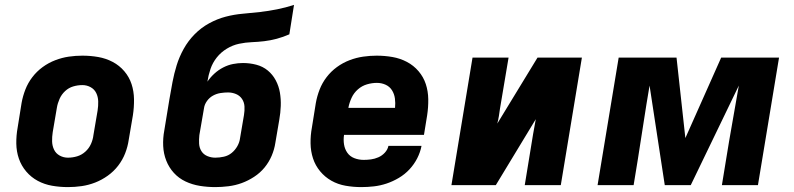

<svg xmlns="http://www.w3.org/2000/svg" viewBox="-20 -755 3240 783"><path d="M257 8Q224 8 192.5 2.5Q161 -3 134 -17.5Q107 -32 87 -55.5Q67 -79 57 -108Q47 -137 46.5 -169.5Q46 -202 52 -235L68 -335Q73 -363 83.5 -390Q94 -417 112 -440.5Q130 -464 154 -481.5Q178 -499 205.5 -509.5Q233 -520 260.5 -524Q288 -528 316 -528Q349 -528 380.5 -522.5Q412 -517 439.5 -502.5Q467 -488 487 -464.5Q507 -441 516.5 -412Q526 -383 526.5 -350.5Q527 -318 522 -285L505 -185Q501 -157 490.5 -130Q480 -103 462 -79.5Q444 -56 419.5 -38.5Q395 -21 368 -10.5Q341 0 313 4Q285 8 257 8ZM257 -112Q276 -112 294.5 -117.5Q313 -123 328 -136.5Q343 -150 351 -168Q359 -186 361 -204L378 -304Q381 -323 380.5 -341.5Q380 -360 372.5 -375.5Q365 -391 349.5 -399.5Q334 -408 316 -408Q297 -408 278.5 -402.5Q260 -397 245.5 -383.5Q231 -370 223 -352Q215 -334 212 -316L195 -216Q192 -197 192.5 -178.5Q193 -160 200.5 -144.5Q208 -129 223.5 -120.5Q239 -112 257 -112Z M858 8Q826 8 795 3Q764 -2 736.5 -15Q709 -28 689 -50Q669 -72 658 -100Q647 -128 645.5 -159.5Q644 -191 650 -223L671 -351Q677 -386 683.5 -420.5Q690 -455 700.5 -489Q711 -523 729 -555.5Q747 -588 773.5 -615Q800 -642 833 -660Q866 -678 900.5 -687Q935 -696 970 -699Q1005 -702 1040 -706Q1075 -710 1110 -717Q1145 -724 1179 -735L1160 -615Q1135 -604 1109 -597Q1083 -590 1057.5 -587Q1032 -584 1006.5 -583Q981 -582 955 -576.5Q929 -571 905 -556.5Q881 -542 864 -520.5Q847 -499 838.5 -474Q830 -449 826 -423L825 -421Q838 -440 854.5 -455Q871 -470 890.5 -480Q910 -490 930.5 -494Q951 -498 971 -498Q999 -498 1025.5 -491Q1052 -484 1072 -467.5Q1092 -451 1104.5 -427.5Q1117 -404 1121.5 -377.5Q1126 -351 1125 -323Q1124 -295 1119 -267L1103 -173Q1099 -146 1088 -120Q1077 -94 1059 -72Q1041 -50 1016.5 -34Q992 -18 966 -8.5Q940 1 912 4.5Q884 8 858 8ZM858 -112Q875 -112 893 -116Q911 -120 925 -131.5Q939 -143 948 -159Q957 -175 959 -192L975 -286Q978 -304 977 -321Q976 -338 967 -351.5Q958 -365 942.5 -371.5Q927 -378 910 -378Q895 -378 879 -375.5Q863 -373 848.5 -365Q834 -357 824 -343Q814 -329 812 -314L793 -204Q791 -186 792 -169Q793 -152 801.5 -138.5Q810 -125 825.5 -118.5Q841 -112 858 -112Z M1453 8Q1421 8 1389.5 2.5Q1358 -3 1331.5 -18Q1305 -33 1285.5 -56.5Q1266 -80 1256.5 -109Q1247 -138 1246.5 -170.5Q1246 -203 1252 -235L1268 -335Q1273 -363 1283.5 -390Q1294 -417 1312 -440.5Q1330 -464 1354 -481.5Q1378 -499 1405.5 -509.5Q1433 -520 1461 -524Q1489 -528 1516 -528Q1549 -528 1580.5 -522.5Q1612 -517 1639.5 -502.5Q1667 -488 1687 -464.5Q1707 -441 1716.5 -412Q1726 -383 1726.5 -350.5Q1727 -318 1722 -285L1709 -205H1383Q1380 -185 1383 -166Q1386 -147 1396.5 -132Q1407 -117 1425 -110Q1443 -103 1463 -103Q1478 -103 1493 -105Q1508 -107 1523 -113.5Q1538 -120 1549.5 -132.5Q1561 -145 1564 -160H1699Q1694 -134 1681.5 -109.5Q1669 -85 1650 -64.5Q1631 -44 1606.5 -29.5Q1582 -15 1556.5 -6.5Q1531 2 1505 5Q1479 8 1453 8ZM1591 -315Q1593 -335 1590.5 -353.5Q1588 -372 1578.5 -387Q1569 -402 1552.5 -409.5Q1536 -417 1517 -417Q1497 -417 1476.5 -411Q1456 -405 1439.5 -390.5Q1423 -376 1414 -356.5Q1405 -337 1401 -317V-315Z M1821 0 1907 -520H2054L2019 -312Q2017 -297 2014.5 -281.5Q2012 -266 2008 -251L2172 -520H2353L2267 0H2120L2154 -208Q2157 -223 2159.5 -238.5Q2162 -254 2165 -269L2002 0Z M2417 0 2503 -520H2739L2775 -192L2921 -520H3157L3071 0H2924L2941 -104Q2953 -179 2966.5 -254.5Q2980 -330 2993 -406L2797 0H2691L2629 -406Q2616 -330 2604.5 -254.5Q2593 -179 2581 -104L2564 0Z"/></svg>

Font: Iosevka Aile Heavy Oblique
Style: Regular
Weight: 900
Italic angle: -9°
Designer: Belleve Invis
Foundry: Belleve Invis
Version: Version 31.1.0; ttfautohint (v1.8.4)